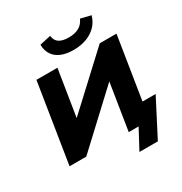

<svg xmlns="http://www.w3.org/2000/svg" viewBox="-246 -1127 1405 1481"><g transform="rotate(-30 456.5 -386.0)"><path d="M564 174 657 0H569L644 -471L676 -452L191 0H42L154 -705H341L266 -235L233 -255L718 -705H867L779 -151H896L728 174ZM520 -761Q455 -761 410 -780Q365 -799 341 -835.5Q317 -872 316 -924L415 -946Q421 -901 451 -882Q481 -863 535 -863Q590 -863 626 -883Q662 -903 681 -946L772 -924Q757 -871 721.5 -835Q686 -799 635 -780Q584 -761 520 -761Z"/></g></svg>

Font: Nunito Sans 10pt SemiExpanded Black
Style: Italic
Weight: 900
Width: 6
Italic angle: -9°
Designer: Vernon Adams
Foundry: Vernon Adams
Version: Version 3.101;gftools[0.9.27]